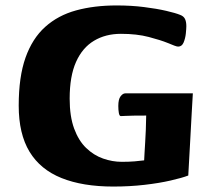

<svg xmlns="http://www.w3.org/2000/svg" viewBox="-20 -672 769 705"><path d="M395.9 13Q283.8 13 206 -18.2Q128.2 -49.4 88.4 -114.9Q48.7 -180.5 48.7 -284.1Q48.7 -389.9 73.7 -460.4Q98.8 -531 146 -573.3Q193.2 -615.7 259.3 -633.8Q325.5 -652 408.2 -652Q462.3 -652 508.7 -646.1Q555.2 -640.3 589.9 -632.3Q624.6 -624.3 641.6 -617.3Q653.9 -612.8 659.1 -602.8Q664.2 -592.7 664.2 -575.9Q664.2 -567.4 662.4 -549.2Q660.5 -531.1 654.2 -516Q647.9 -500.9 634.1 -500.9Q629.6 -500.9 620.1 -504.5Q610.6 -508.2 595.4 -514.4Q570.4 -524.6 526.4 -536.2Q482.5 -547.8 423.9 -547.8Q367.6 -547.8 325.1 -522.3Q282.6 -496.9 259.2 -444.6Q235.8 -392.3 235.8 -309.9Q235.8 -244.3 252.3 -199.7Q268.7 -155.2 296.5 -128.5Q324.3 -101.8 358.5 -89.8Q392.6 -77.8 427.3 -77.8Q452.7 -77.8 473.9 -79.5Q495.1 -81.3 509.3 -83.2Q509.5 -93.2 510.7 -109.8Q511.8 -126.4 513 -148Q514.3 -169.5 515.4 -194.8Q516.5 -220.2 516.8 -247.7Q490 -247.7 470.3 -247.4Q450.7 -247.2 439.2 -246.4Q427.7 -245.7 423.9 -245.7Q418.4 -245.7 416.4 -257Q414.4 -268.3 414.4 -282.9Q414.4 -307.5 422.7 -318.3Q431 -329.2 440 -329.2H688.1Q686.8 -302.1 683.8 -254.4Q680.8 -206.8 678 -147.8Q675.1 -88.9 671.3 -27.5Q648.6 -18.8 606.7 -9.2Q564.8 0.5 510.7 6.7Q456.7 13 395.9 13Z"/></svg>

Font: Briem Hand Thin
Style: Regular
Weight: 100
Designer: Gunnlaugur SE Briem, Eben Sorkin
Foundry: Sorkin Type Co.
Version: Version 1.003